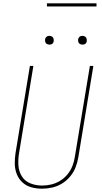

<svg xmlns="http://www.w3.org/2000/svg" viewBox="-20 -1134 616 1162"><path d="M234 8Q265 8 296 1Q327 -6 355 -23Q383 -40 404.5 -66Q426 -92 437.5 -121.5Q449 -151 454 -182L545 -735H524L433 -185Q429 -157 418.5 -130Q408 -103 389 -79.5Q370 -56 344 -40Q318 -24 290 -17.5Q262 -11 234 -11Q198 -11 164.5 -24Q131 -37 112.5 -66.5Q94 -96 91.5 -132.5Q89 -169 95 -205L182 -735H161L74 -208Q69 -175 69.5 -142.5Q70 -110 81.5 -80.5Q93 -51 116 -30Q139 -9 170 -0.5Q201 8 234 8ZM479 -864Q485 -864 491 -866Q497 -868 500.5 -873Q504 -878 505 -884Q506 -892 504 -900Q502 -908 495 -912.5Q488 -917 479 -917Q473 -917 467.5 -915Q462 -913 458 -907.5Q454 -902 453 -897Q452 -888 454 -880Q456 -872 463.5 -868Q471 -864 479 -864ZM279 -864Q285 -864 291 -866Q297 -868 300.5 -873Q304 -878 305 -884Q306 -892 304 -900Q302 -908 295 -912.5Q288 -917 279 -917Q273 -917 267.5 -915Q262 -913 258 -907.5Q254 -902 253 -897Q252 -888 254 -880Q256 -872 263.5 -868Q271 -864 279 -864ZM264 -1095H564V-1114H264Z"/></svg>

Font: Iosevka Sparkle Thin Oblique
Style: Regular
Weight: 100
Italic angle: -9°
Designer: Belleve Invis
Foundry: Belleve Invis
Version: Version 4.5.0; ttfautohint (v1.8.3)